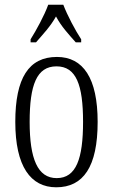

<svg xmlns="http://www.w3.org/2000/svg" viewBox="-20 -786 479 816"><path d="M110 -619V-606H133C164 -642 194 -673 218 -716C241 -673 270 -642 302 -606H325V-619C300 -657 266 -721 249 -766H185C169 -721 134 -657 110 -619ZM219 10C334 10 395 -77 395 -268C395 -453 334 -544 222 -544C102 -544 45 -454 45 -268C45 -79 110 10 219 10ZM221 -29C140 -29 106 -111 106 -268C106 -425 136 -504 220 -504C304 -504 333 -425 333 -268C333 -112 304 -29 221 -29Z"/></svg>

Font: Noto Serif Tamil ExtraCondensed Light
Style: Italic
Weight: 300
Width: 2
Italic angle: -12°
Designer: Indian Type Foundry, Tom Grace, and the Monotype Design Team
Foundry: Monotype Imaging Inc.
Version: Version 2.003